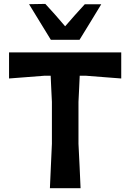

<svg xmlns="http://www.w3.org/2000/svg" viewBox="-20 -988 684 1008"><path d="M242 0Q244.5 -57.5 247 -112Q249.5 -166.5 252.5 -233.5V-453Q250.5 -491 249 -524.8Q247.5 -558.5 246 -590.5H214.5Q156.5 -586 112 -582.5Q67.5 -579 27.5 -576V-713H616.5V-576Q576.5 -579 532 -582.5Q487.5 -586 429.5 -590.5H398.5Q397 -558.5 395.5 -524.8Q394 -491 392 -453V-233.5Q395.5 -166.5 398 -112.2Q400.5 -58 403 0ZM247 -779Q218.5 -825.5 190 -872Q161.5 -918.5 132.5 -966L218 -967.5Q271 -910.5 322 -850Q347 -879 373 -908.2Q399 -937.5 425 -965.5H511.5Q483 -918 454.5 -871.8Q426 -825.5 397.5 -779Z"/></svg>

Font: Commissioner Loud SemiBold
Style: Regular
Weight: 600
Designer: Kostas Bartsokas
Foundry: Kostas Bartsokas
Version: Version 1.000; ttfautohint (v1.8.3)